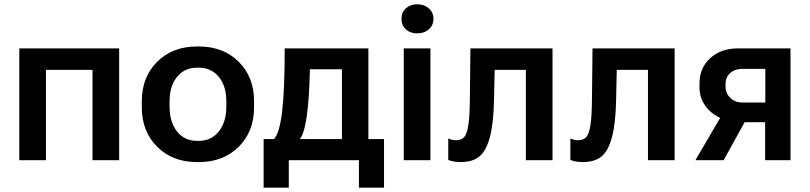

<svg xmlns="http://www.w3.org/2000/svg" viewBox="-20 -745 3766 893"><path d="M69.8 0V-520H534.2V0H410.2V-419.9H193.8V0Z M895.5 8.8Q782.7 8.8 711.2 -62.3Q639.6 -133.3 639.6 -245.1V-274.9Q639.6 -386.7 711.2 -457.8Q782.7 -528.8 895.5 -528.8H905.3Q1018.6 -528.8 1090.1 -457.8Q1161.6 -386.7 1161.6 -274.9V-245.1Q1161.6 -133.3 1090.1 -62.3Q1018.6 8.8 905.3 8.8ZM896.5 -89.8H904.3Q962.9 -89.8 997.8 -133.8Q1032.7 -177.7 1032.7 -250V-273.9Q1032.7 -344.7 997.6 -387.5Q962.4 -430.2 904.3 -430.2H896.5Q838.4 -430.2 803.5 -387.5Q768.6 -344.7 768.6 -273.9V-250Q768.6 -177.7 803.2 -133.8Q837.9 -89.8 896.5 -89.8Z M1206.1 127.9V-98.1H1254.4Q1280.8 -127 1292.5 -228.8Q1304.2 -330.6 1304.2 -520H1693.4V-98.1H1766.1V127.9H1649.4V0H1323.2V127.9ZM1374.5 -98.1H1570.3V-422.9H1421.4Q1415.5 -147.5 1374.5 -98.1Z M1919.9 -589.8Q1887.7 -589.8 1867.4 -608.9Q1847.2 -627.9 1847.2 -657.2Q1847.2 -687 1867.7 -706.1Q1888.2 -725.1 1919.9 -725.1Q1953.1 -725.1 1974.6 -706.1Q1996.1 -687 1996.1 -657.2Q1996.1 -627.9 1974.9 -608.9Q1953.6 -589.8 1919.9 -589.8ZM1857.9 0V-520H1981.9V0Z M2122.6 8.8Q2090.8 8.8 2064.9 -1V-101.1Q2082 -92.8 2100.6 -92.8Q2126.5 -92.8 2139.4 -107.9Q2152.3 -123 2158.7 -165.8Q2165 -208.5 2165.5 -293.9L2168 -520H2549.8V0H2425.8V-419.9H2280.8L2277.8 -287.1Q2275.9 -172.4 2258.5 -107.4Q2241.2 -42.5 2209.2 -16.8Q2177.2 8.8 2122.6 8.8Z M2690.4 8.8Q2658.7 8.8 2632.8 -1V-101.1Q2649.9 -92.8 2668.5 -92.8Q2694.3 -92.8 2707.3 -107.9Q2720.2 -123 2726.6 -165.8Q2732.9 -208.5 2733.4 -293.9L2735.8 -520H3117.7V0H2993.7V-419.9H2848.6L2845.7 -287.1Q2843.8 -172.4 2826.4 -107.4Q2809.1 -42.5 2777.1 -16.8Q2745.1 8.8 2690.4 8.8Z M3214.4 0 3329.6 -196.8Q3285.6 -216.8 3259.5 -254.2Q3233.4 -291.5 3233.4 -338.9V-356.9Q3233.4 -429.2 3283.4 -474.6Q3333.5 -520 3412.6 -520H3656.7V0H3538.6V-176.8H3443.4L3345.7 0ZM3433.6 -268.1H3539.6V-424.8H3433.6Q3398.4 -424.8 3376.5 -405.5Q3354.5 -386.2 3354.5 -354V-342.8Q3354.5 -310.5 3377 -289.3Q3399.4 -268.1 3433.6 -268.1Z"/></svg>

Font: Fixel Text SemiBold
Style: Regular
Weight: 600
Width: 4
Designer: AlfaBravo + MacPaw
Foundry: Kyrylo Tkachov, Marchela Mozhyna, Serhii Makarenko, Maria Weinstein, Zakhar Kryvoshyya
Version: Version 1.211